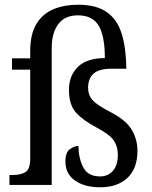

<svg xmlns="http://www.w3.org/2000/svg" viewBox="-20 -783 642 813"><path d="M404 10Q338 10 297.5 -18.5Q257 -47 257 -99Q257 -138 276 -151.5Q295 -165 312 -165Q313 -111 333 -73.5Q353 -36 404 -36Q437 -36 458 -59.5Q479 -83 479 -128Q479 -163 461.5 -188.5Q444 -214 389 -243Q332 -273 302 -306Q272 -339 272 -402Q272 -463 310 -500Q348 -537 424 -537Q424 -630 398 -674Q372 -718 310 -718Q254 -718 226.5 -680.5Q199 -643 199 -580V0H20V-42H36Q67 -42 87.5 -54Q108 -66 108 -114V-488H31V-536H108V-567Q108 -640 135 -683Q162 -726 207.5 -744.5Q253 -763 311 -763Q388 -763 432.5 -731.5Q477 -700 495.5 -639.5Q514 -579 515 -492H451Q399 -492 376 -471Q353 -450 353 -411Q353 -380 372.5 -358.5Q392 -337 447 -309Q513 -275 537.5 -234Q562 -193 562 -145Q562 -69 519.5 -29.5Q477 10 404 10Z"/></svg>

Font: Noto Serif Myanmar SemCond
Style: Regular
Weight: 400
Width: 4
Designer: Ben Mitchell and the Monotype Design Team
Foundry: Monotype Imaging Inc.
Version: Version 2.106; ttfautohint (v1.8.4.7-5d5b)